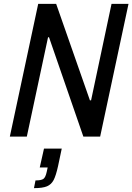

<svg xmlns="http://www.w3.org/2000/svg" viewBox="-20 -708 686 995"><path d="M31 0 178 -688H271L446 -188H452L558 -688H646L499 0H412L234 -515H229L119 0ZM222 183 227 160H186L208 62H300L281 152Q270 202 258 225Q246 248 223.5 257.5Q201 267 156 267L164 227Q194 227 205 219Q216 211 222 183Z"/></svg>

Font: Saira Semi Condensed
Style: Italic
Weight: 400
Width: 4
Italic angle: -12°
Designer: Hector Gatti with collaboration of the Omnibus-Type team
Foundry: Omnibus-Type
Version: Version 1.001; ttfautohint (v1.8)